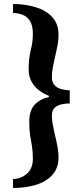

<svg xmlns="http://www.w3.org/2000/svg" viewBox="-20 -752 418 958"><path d="M45 186V141Q84 141 114 115Q144 89 144 40Q144 4 139.5 -22.5Q135 -49 130.5 -76.5Q126 -104 126 -144Q126 -199 151.5 -228Q177 -257 224 -268V-274Q200 -283 176.5 -300Q153 -317 138 -343.5Q123 -370 123 -405Q123 -461 133.5 -502Q144 -543 144 -583Q144 -624 130 -646.5Q116 -669 93.5 -678Q71 -687 45 -687V-732Q107 -732 158.5 -716Q210 -700 241 -666.5Q272 -633 272 -578Q272 -546 263.5 -508Q255 -470 247 -433Q239 -396 239 -367Q239 -341 252 -327Q265 -313 285.5 -307.5Q306 -302 328 -301V-236Q306 -236 285.5 -231Q265 -226 252 -213.5Q239 -201 239 -175Q239 -148 247 -111.5Q255 -75 263.5 -37Q272 1 272 34Q272 87 241 121Q210 155 158.5 170.5Q107 186 45 186Z"/></svg>

Font: STIX Two Text
Style: Bold
Weight: 700
Designer: Ross Mills, John Hudson & Paul Hanslow, Tiro Typeworks Ltd; with prior portions MicroPress Inc., and Coen Hoffman.
Foundry: Tiro Typeworks Ltd
Version: Version 2.13 b171